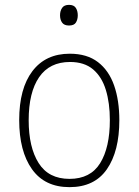

<svg xmlns="http://www.w3.org/2000/svg" viewBox="-20 -760 570 790"><path d="M266 10Q164 10 111.5 -64Q59 -138 59 -266Q59 -396 113.5 -467.5Q168 -539 267 -539Q338 -539 383 -504.5Q428 -470 449.5 -408.5Q471 -347 471 -265Q471 -138 420 -64Q369 10 266 10ZM266 -24Q352 -24 392 -88.5Q432 -153 432 -266Q432 -336 415.5 -390Q399 -444 363 -474.5Q327 -505 268 -505Q184 -505 141 -442.5Q98 -380 98 -265Q98 -154 139 -89Q180 -24 266 -24ZM264 -655Q244 -655 235.5 -667Q227 -679 227 -697Q227 -715 235.5 -727.5Q244 -740 264 -740Q284 -740 292 -727.5Q300 -715 300 -697Q300 -680 292.5 -667.5Q285 -655 264 -655Z"/></svg>

Font: Noto Sans Mono Condensed ExtraLight
Style: Regular
Weight: 200
Width: 3
Designer: Monotype Design Team
Foundry: Monotype Imaging Inc.
Version: Version 2.014; ttfautohint (v1.8.4.7-5d5b)